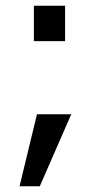

<svg xmlns="http://www.w3.org/2000/svg" viewBox="-20 -520 315 667"><path d="M206.1 -377V-500H97.7V-377ZM227.5 -123H108.4L47.9 127H118.2Z"/></svg>

Font: FreeUniversal
Style: Regular
Weight: 400
Version: Version 1.001